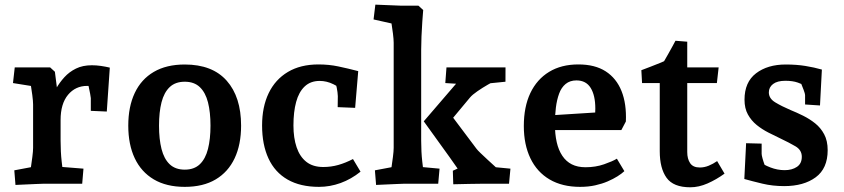

<svg xmlns="http://www.w3.org/2000/svg" viewBox="-20 -780 3581 815"><path d="M45.7 5 40.7 -57 162.9 -80 104.5 -29Q107.1 -41.5 110.6 -65.3Q114.1 -89.1 117.3 -113.8Q120.5 -138.5 120.5 -152.5V-336.3Q120.5 -350.5 117.1 -376.5Q113.8 -402.5 109.5 -428.2Q105.2 -453.9 103.2 -465.2L161.6 -407.1L35.1 -427.4L42.6 -494H192.7L213 -475.4L234.6 -305.6L191.9 -355.5Q203.5 -378.6 218.2 -404.1Q232.8 -429.6 253.3 -452.2Q273.8 -474.8 302.4 -488.9Q331 -503 369.9 -503Q388.8 -503 408.2 -500.2Q427.5 -497.4 446.1 -493L433.3 -306.5L365.5 -309.5V-363.5Q365.5 -367.2 362.7 -381.8Q360 -396.5 356.4 -412.6Q352.8 -428.8 349.7 -436.6L386.5 -413.2Q378.5 -414.1 368.6 -414.7Q358.7 -415.4 350 -415.4Q300.3 -415.4 268.7 -377.5Q237.2 -339.5 237.2 -270.5V-182.5Q237.2 -135.8 241.8 -94.5Q246.4 -53.2 250 -31.4L192.6 -75.4L334.3 -64.1L328.9 0H162.1Q155.3 0 134.7 1Q114.1 2 89.7 3Q65.4 4 45.7 5Z M764.3 13.2Q686.4 13.2 632.8 -18.5Q579.3 -50.3 551.9 -108.4Q524.5 -166.5 524.5 -246.6Q524.5 -327.1 551.9 -385.2Q579.3 -443.4 632.8 -474.8Q686.4 -506.2 764.3 -506.2Q881.5 -506.2 942.4 -437.3Q1003.4 -368.4 1003.4 -246.6Q1003.4 -166.5 976 -108.2Q948.5 -49.9 895.5 -18.4Q842.5 13.2 764.3 13.2ZM764.3 -59.9Q804.3 -59.9 828.3 -82.9Q852.3 -105.9 862.9 -148Q873.5 -190 873.5 -246.6Q873.5 -303.6 862.9 -345.4Q852.3 -387.1 828.3 -410.1Q804.3 -433.1 764.3 -433.1Q724.3 -433.1 700.3 -410.3Q676.3 -387.5 665.6 -345.7Q655 -304 655 -246.6Q655 -189.6 665.6 -147.6Q676.3 -105.5 700.3 -82.7Q724.3 -59.9 764.3 -59.9Z M1334.1 13.2Q1254.9 13.2 1200.9 -17.7Q1146.9 -48.6 1119.7 -107.3Q1092.5 -165.9 1092.5 -247.3Q1092.5 -326.5 1120.5 -384.6Q1148.5 -442.7 1202.1 -474.6Q1255.6 -506.5 1331.6 -506.5Q1376.3 -506.5 1416.3 -498Q1456.3 -489.6 1500.6 -478.1L1487.5 -322.2L1413.4 -325.2L1414 -371.9Q1413.4 -387.5 1409.5 -407.3Q1405.5 -427.1 1398.6 -445.6L1447.5 -392Q1423.6 -408.5 1395.2 -422.5Q1366.8 -436.5 1337 -436.5Q1298.1 -436.5 1273.3 -413Q1248.5 -389.5 1237.1 -347.4Q1225.6 -305.2 1225.6 -247.3Q1225.6 -194.5 1239.1 -154.7Q1252.6 -115 1280.4 -93Q1308.2 -71.1 1352.2 -71.1Q1385.4 -71.1 1416 -79.8Q1446.7 -88.5 1478.3 -104.9L1510.4 -51.3Q1470.9 -19.5 1425.8 -3.1Q1380.6 13.2 1334.1 13.2Z M1576.4 5 1571.4 -57 1693.5 -80 1635.1 -29Q1637.7 -41.5 1641.2 -65.3Q1644.7 -89.1 1647.9 -113.8Q1651.1 -138.5 1651.1 -152.5V-598.3Q1651.1 -612.5 1648 -637.5Q1644.8 -662.5 1640.7 -688.9Q1636.5 -715.4 1633.5 -733.5L1692.3 -669.1L1565.7 -697.5L1573.3 -760.3L1680.1 -756H1756.1L1776.4 -737.4Q1774.7 -718.5 1772.6 -687.9Q1770.5 -657.3 1769.1 -625.1Q1767.8 -592.9 1767.8 -568.3V-182.5Q1767.8 -135.8 1772.4 -94.5Q1777 -53.2 1780.6 -31.4L1723.3 -75.4L1845.8 -64.1L1840.1 0H1692.7Q1685.9 0 1665.6 1Q1645.4 2 1620.7 3Q1596 4 1576.4 5ZM1904 2.2 1902.2 -55.3 1922.5 -64.4 1888.9 -112.2 1778.8 -265 1953 -467.7 1971.9 -421.2 1870.2 -427.4 1875.2 -494Q1897.1 -494 1922.1 -494Q1947.1 -494 1969.7 -494Q1992.3 -494 2005.1 -494H2125.8L2125.6 -433.1L2011.8 -421.7L2090.7 -442.6Q2074.8 -434.4 2051.3 -420.9Q2027.8 -407.4 2006.5 -392.7Q1985.1 -378 1975 -366L1869 -238.7L1872.2 -322.1L2002.3 -148.9Q2006.6 -142.9 2019.6 -130.4Q2032.6 -117.8 2049.8 -102Q2066.9 -86.2 2083.8 -70.9Q2100.6 -55.5 2112.4 -45.3L2033.5 -75L2146.7 -64.1L2140.7 0H2021.2Q2000.2 0 1971.2 0.7Q1942.3 1.5 1904 2.2Z M2442.3 13.2Q2366.6 13.2 2313.1 -18.2Q2259.5 -49.6 2231.5 -108Q2203.5 -166.3 2203.5 -245Q2203.5 -326.6 2231.2 -385Q2259 -443.3 2310.8 -474.9Q2362.6 -506.5 2435 -506.5Q2505.6 -506.5 2551.1 -477.1Q2596.5 -447.8 2618.2 -393.6Q2639.9 -339.4 2636.7 -264.4L2617.5 -227.9H2320.9L2321.5 -290.7L2558.4 -305.7L2500.3 -251Q2502.8 -268.5 2504.9 -285.1Q2507 -301.7 2507 -319.3Q2507 -374.8 2487.3 -406.8Q2467.6 -438.7 2426.9 -438.7Q2399.5 -438.7 2381.1 -423.7Q2362.8 -408.7 2353.3 -382.5Q2343.7 -356.3 2339.6 -323.3Q2335.5 -290.4 2335.5 -253.5Q2335.5 -210.3 2343.2 -176.4Q2350.9 -142.5 2367 -118.6Q2383 -94.6 2407.2 -82.4Q2431.5 -70.1 2465.5 -70.1Q2508.1 -70.1 2544.2 -82.7Q2580.4 -95.3 2598.5 -106.4L2630.3 -53.5Q2619.3 -43.1 2601.3 -31.7Q2583.4 -20.4 2559.6 -10.1Q2535.8 0.2 2506.5 6.7Q2477.1 13.2 2442.3 13.2Z M2910.3 15Q2838.2 15 2809.3 -25.5Q2780.5 -65.9 2780.5 -138V-479.5L2830.9 -427.4H2705.4L2702.4 -482Q2718.5 -488.3 2741 -496.7Q2763.5 -505.1 2786.2 -514.6Q2808.9 -524.2 2823.5 -532L2779.9 -490.7Q2786.8 -499.9 2796.3 -515.7Q2805.7 -531.5 2815.7 -549.5Q2825.6 -567.4 2834.3 -583Q2842.9 -598.7 2847.2 -607L2897.2 -603V-134.6Q2897.2 -105.7 2909.5 -87.4Q2921.8 -69 2950.7 -69Q2969.5 -69 2988.3 -76.6Q3007 -84.3 3024.1 -96.2L3055.5 -43Q3020.8 -17.8 2983.5 -1.4Q2946.1 15 2910.3 15ZM2878.3 -427.4V-494H3030.5L3023 -427.4Z M3308.5 10Q3259.5 10 3216.3 -0.4Q3173 -10.8 3139.5 -20.2L3147.1 -172.1L3213 -170.4V-127.2Q3213 -121.5 3216.7 -107.7Q3220.5 -93.9 3226.2 -78.5Q3232 -63.1 3237.5 -51.1L3200.2 -96.6Q3220.1 -80.8 3250.1 -69.3Q3280.1 -57.7 3310.7 -57.7Q3341.8 -57.7 3362.6 -71.6Q3383.5 -85.5 3383.5 -114.5Q3383.5 -143.2 3356.5 -159Q3329.6 -174.7 3292.7 -192.2Q3268.4 -203.5 3241.5 -217.4Q3214.5 -231.2 3191.8 -249.6Q3169.1 -268.1 3154.7 -294Q3140.3 -319.9 3140.3 -356.7Q3140.3 -431.5 3189.2 -468.8Q3238.2 -506.2 3315.3 -506.2Q3361 -506.2 3398.6 -500.1Q3436.3 -494 3468.7 -484.7L3460.7 -332.3L3397.4 -336.5V-376.6Q3397.4 -382 3391.2 -398.6Q3385.1 -415.3 3377.6 -433.1Q3370.2 -450.9 3366.2 -459.6L3409.7 -410.5Q3387.9 -422 3366.4 -429.5Q3344.9 -437.1 3313.7 -437.1Q3279.4 -437.1 3261.5 -423.4Q3243.6 -409.7 3243.6 -387.9Q3243.6 -361.8 3270.9 -345.4Q3298.1 -329 3335 -313.2Q3361.6 -302.5 3389.2 -288.8Q3416.7 -275.1 3440.3 -256.3Q3463.8 -237.5 3478.5 -209.9Q3493.3 -182.3 3493.3 -142.6Q3493.3 -64.9 3442.5 -27.5Q3391.8 10 3308.5 10Z"/></svg>

Font: Andada Pro
Style: Regular
Weight: 400
Designer: Carolina Giovagnoli
Foundry: Huerta Tipografica
Version: Version 3.003